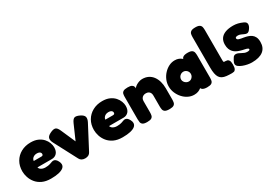

<svg xmlns="http://www.w3.org/2000/svg" viewBox="18 -1577 3442 2443"><g transform="rotate(-30 1739.0 -355.0)"><path d="M288 20Q213 20 161 -4.5Q109 -29 77 -68.5Q45 -108 30 -154Q15 -200 15 -243Q15 -322 50 -382Q85 -442 147 -476Q209 -510 289 -510Q351 -510 395 -490Q439 -470 466.5 -439Q494 -408 507 -373Q520 -338 520 -308Q520 -251 492 -221Q464 -191 420 -191H207Q211 -175 223.5 -163.5Q236 -152 255 -145.5Q274 -139 296 -139Q318 -139 335 -141.5Q352 -144 364.5 -148Q377 -152 387.5 -156Q398 -160 406.5 -162.5Q415 -165 423 -165Q441 -165 456 -153Q471 -141 483 -117Q490 -104 493 -92.5Q496 -81 496 -71Q496 -41 471.5 -21Q447 -1 401 9.5Q355 20 288 20ZM207 -285H319Q333 -285 339.5 -291Q346 -297 346 -309Q346 -322 338.5 -331Q331 -340 318 -344.5Q305 -349 287 -349Q263 -349 245 -339.5Q227 -330 217.5 -315.5Q208 -301 207 -285Z M793 14Q765 14 744.5 3Q724 -8 713 -30L536 -367Q514 -410 522 -439Q530 -468 576 -490Q623 -513 650 -506Q677 -499 699 -449L793 -235L887 -449Q910 -501 937 -507Q964 -513 1010 -490Q1057 -467 1064 -437.5Q1071 -408 1050 -367L873 -30Q862 -8 842 3Q822 14 793 14Z M1340 20Q1265 20 1213 -4.5Q1161 -29 1129 -68.5Q1097 -108 1082 -154Q1067 -200 1067 -243Q1067 -322 1102 -382Q1137 -442 1199 -476Q1261 -510 1341 -510Q1403 -510 1447 -490Q1491 -470 1518.5 -439Q1546 -408 1559 -373Q1572 -338 1572 -308Q1572 -251 1544 -221Q1516 -191 1472 -191H1259Q1263 -175 1275.5 -163.5Q1288 -152 1307 -145.5Q1326 -139 1348 -139Q1370 -139 1387 -141.5Q1404 -144 1416.5 -148Q1429 -152 1439.5 -156Q1450 -160 1458.5 -162.5Q1467 -165 1475 -165Q1493 -165 1508 -153Q1523 -141 1535 -117Q1542 -104 1545 -92.5Q1548 -81 1548 -71Q1548 -41 1523.5 -21Q1499 -1 1453 9.5Q1407 20 1340 20ZM1259 -285H1371Q1385 -285 1391.5 -291Q1398 -297 1398 -309Q1398 -322 1390.5 -331Q1383 -340 1370 -344.5Q1357 -349 1339 -349Q1315 -349 1297 -339.5Q1279 -330 1269.5 -315.5Q1260 -301 1259 -285Z M1707 8Q1662 8 1643 -5.5Q1624 -19 1620.5 -40Q1617 -61 1617 -83V-412Q1617 -434 1621 -454Q1625 -474 1644 -486.5Q1663 -499 1708 -499Q1749 -499 1767.5 -488.5Q1786 -478 1791 -463Q1796 -448 1795.5 -435.5Q1795 -423 1797 -420L1789 -414Q1788 -429 1800.5 -444Q1813 -459 1833.5 -471.5Q1854 -484 1877.5 -491.5Q1901 -499 1922 -499Q1972 -499 2010 -480Q2048 -461 2073.5 -426.5Q2099 -392 2112 -346Q2125 -300 2125 -246V-82Q2125 -60 2121 -39Q2117 -18 2098.5 -5Q2080 8 2034 8Q1988 8 1969 -5.5Q1950 -19 1946 -40Q1942 -61 1942 -83V-246Q1942 -269 1933.5 -285Q1925 -301 1909.5 -309.5Q1894 -318 1871 -318Q1849 -318 1832.5 -309Q1816 -300 1807 -284Q1798 -268 1798 -246V-82Q1798 -60 1794 -39Q1790 -18 1771.5 -5Q1753 8 1707 8Z M2589 7Q2544 7 2522.5 -8Q2501 -23 2502 -42H2516Q2511 -35 2496.5 -23.5Q2482 -12 2458 -2.5Q2434 7 2399 7Q2354 7 2312.5 -13.5Q2271 -34 2238.5 -70Q2206 -106 2187 -151.5Q2168 -197 2168 -247Q2168 -296 2187 -341Q2206 -386 2239 -421.5Q2272 -457 2313 -477.5Q2354 -498 2399 -498Q2433 -498 2456.5 -488Q2480 -478 2494.5 -466Q2509 -454 2514 -446H2503Q2502 -471 2523.5 -485Q2545 -499 2590 -499Q2635 -499 2653.5 -485.5Q2672 -472 2676 -451Q2680 -430 2680 -408V-83Q2680 -61 2676 -40Q2672 -19 2653.5 -6Q2635 7 2589 7ZM2424 -174Q2443 -174 2458.5 -184Q2474 -194 2483.5 -210.5Q2493 -227 2493 -246Q2493 -266 2483.5 -282Q2474 -298 2458 -308Q2442 -318 2422 -318Q2402 -318 2385.5 -308Q2369 -298 2359 -281.5Q2349 -265 2349 -245Q2349 -226 2359.5 -210Q2370 -194 2387 -184Q2404 -174 2424 -174Z M2952 9Q2906 9 2871.5 5Q2837 1 2813 -11Q2789 -23 2774 -45.5Q2759 -68 2752 -104.5Q2745 -141 2745 -196V-639Q2745 -662 2749 -682.5Q2753 -703 2772 -716.5Q2791 -730 2836 -730Q2881 -730 2899.5 -716.5Q2918 -703 2922 -682Q2926 -661 2926 -638V-207Q2926 -192 2926.5 -183.5Q2927 -175 2929.5 -171Q2932 -167 2937.5 -166.5Q2943 -166 2953 -166Q2966 -166 2980.5 -162.5Q2995 -159 3005.5 -141.5Q3016 -124 3016 -81Q3016 -36 3005.5 -17Q2995 2 2980 5.5Q2965 9 2952 9Z M3240 18Q3212 18 3177.5 11.5Q3143 5 3110.5 -7.5Q3078 -20 3057 -37Q3036 -54 3036 -76Q3036 -86 3040.5 -98.5Q3045 -111 3053 -126Q3061 -141 3073 -158Q3080 -168 3089.5 -173Q3099 -178 3112 -178Q3130 -178 3147 -170.5Q3164 -163 3181 -153.5Q3198 -144 3216.5 -136.5Q3235 -129 3256 -129Q3275 -129 3284.5 -133Q3294 -137 3294 -145Q3294 -153 3287.5 -158Q3281 -163 3269.5 -166.5Q3258 -170 3243 -173Q3228 -176 3211 -180Q3194 -184 3176 -190Q3153 -197 3131 -208.5Q3109 -220 3091.5 -239Q3074 -258 3063.5 -285Q3053 -312 3053 -351Q3053 -403 3077 -438Q3101 -473 3148 -491Q3195 -509 3264 -509Q3281 -509 3298 -507Q3315 -505 3332.5 -501Q3350 -497 3367.5 -490.5Q3385 -484 3403 -476Q3440 -460 3441 -431.5Q3442 -403 3420 -372Q3408 -353 3395.5 -343.5Q3383 -334 3370 -334Q3354 -334 3335 -343Q3316 -352 3295 -361Q3274 -370 3253 -370Q3241 -370 3232.5 -367.5Q3224 -365 3220 -360.5Q3216 -356 3216 -350Q3216 -339 3223.5 -332.5Q3231 -326 3243.5 -322Q3256 -318 3272.5 -315Q3289 -312 3308 -309Q3334 -305 3361.5 -296.5Q3389 -288 3412 -272Q3435 -256 3449 -228Q3463 -200 3463 -155Q3463 -70 3406.5 -26Q3350 18 3240 18Z"/></g></svg>

Font: Fredoka
Style: Bold
Weight: 700
Designer: Ben Nathan
Foundry: Milena B. Brandão, Ben Nathan
Version: Version 2.001